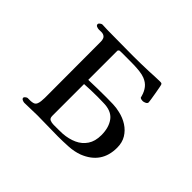

<svg xmlns="http://www.w3.org/2000/svg" viewBox="-146 -1021 1293 1293"><g transform="rotate(45 500.0 -375.0)"><path d="M713 -214Q713 -156 687.5 -118Q662 -80 619 -60.5Q576 -41 522 -37Q500 -36 479 -36Q458 -36 436 -36Q417 -36 402 -42.5Q387 -49 387 -72V-375Q418 -377 449 -378Q480 -379 511 -379Q525 -379 538.5 -378.5Q552 -378 565 -378Q644 -378 678.5 -333Q713 -288 713 -214ZM848 -229Q848 -279 826 -315Q804 -351 767.5 -374.5Q731 -398 686 -408Q654 -416 620.5 -417Q587 -418 555 -418Q471 -418 387 -415V-691Q387 -698 396 -703Q399 -704 416 -704Q433 -704 451.5 -704Q470 -704 475 -704Q498 -704 528.5 -703.5Q559 -703 588.5 -699.5Q618 -696 638 -688Q671 -675 690 -651Q709 -627 718 -594Q719 -591 720 -586.5Q721 -582 722 -580Q727 -576 734 -574.5Q741 -573 747 -573Q756 -573 769 -579Q782 -585 782 -596Q782 -601 778.5 -623Q775 -645 770.5 -671.5Q766 -698 762 -718.5Q758 -739 756 -742Q753 -748 746.5 -748.5Q740 -749 735 -749Q710 -749 685 -747.5Q660 -746 635 -745Q556 -742 477 -742Q419 -742 360 -743Q301 -744 242 -744Q229 -744 216.5 -745Q204 -746 191 -746Q185 -746 175.5 -739Q166 -732 166 -725Q166 -714 177.5 -709.5Q189 -705 198 -705Q209 -705 220 -705.5Q231 -706 241 -702Q255 -696 260 -684Q265 -672 265 -658Q265 -532 265.5 -406Q266 -280 266 -154Q266 -138 266 -122Q266 -106 264 -90Q260 -56 245 -47.5Q230 -39 198 -40H185Q180 -40 171 -33Q162 -26 162 -21Q162 -11 173 -6Q184 -1 192 -1Q222 -1 252.5 -2.5Q283 -4 313 -4Q363 -4 413 -2.5Q463 -1 513 -1Q559 -1 611 -4Q663 -7 706 -23Q848 -79 848 -229Z"/></g></svg>

Font: UoqMunThenKhung
Style: Regular
Weight: 400
Designer: Font-Kai, 金井和夫, 宇文滿月
Foundry: Kazuo Kanai, Moonlit Owen
Version: Version 1.197